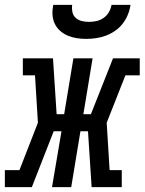

<svg xmlns="http://www.w3.org/2000/svg" viewBox="-60 -770 595 790"><path d="M-40 0V-70H20L96 -265L84 -460H34V-530H158L173 -300H204L242 -530H321L283 -300H314L405 -530H515V-460H456L379 -265L391 -70H441V0H317L302 -230H271L233 0H154L193 -230H161L71 0ZM295 -610Q275 -610 255.5 -613Q236 -616 218.5 -623.5Q201 -631 187 -643.5Q173 -656 165 -673Q157 -690 156 -710Q155 -730 159 -750H237Q235 -735 238 -720.5Q241 -706 251.5 -696.5Q262 -687 276.5 -683.5Q291 -680 306 -680Q322 -680 337.5 -683.5Q353 -687 366.5 -696.5Q380 -706 388 -720Q396 -734 399 -750H477Q474 -729 466 -709.5Q458 -690 445 -673Q432 -656 414 -643.5Q396 -631 376 -623.5Q356 -616 335.5 -613Q315 -610 295 -610Z"/></svg>

Font: Iosevka Slab Oblique
Style: Regular
Weight: 400
Italic angle: -9°
Monospace: yes
Designer: Belleve Invis
Foundry: Belleve Invis
Version: Version 11.1.1; ttfautohint (v1.8.3)